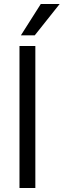

<svg xmlns="http://www.w3.org/2000/svg" viewBox="-20 -936 317 956"><path d="M153 -760H84L183 -916H277ZM156 0H77V-707H156Z"/></svg>

Font: Hind Madurai
Style: Regular
Weight: 400
Designer: Jyotish Sonowal
Foundry: Indian Type Foundry
Version: Version 0.702;PS 1.0;hotconv 1.0.81;makeotf.lib2.5.63406